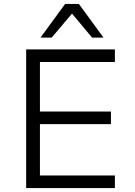

<svg xmlns="http://www.w3.org/2000/svg" viewBox="-20 -956 686 976"><path d="M113 0V-705H564V-641H183V-389H544V-325H183V-64H564V0ZM186 -765 311 -936H381L506 -765H448L346 -887L243 -765Z"/></svg>

Font: Nunito Sans 7pt Light
Style: Regular
Weight: 300
Designer: Vernon Adams
Foundry: Vernon Adams
Version: Version 3.101;gftools[0.9.27]